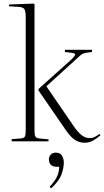

<svg xmlns="http://www.w3.org/2000/svg" viewBox="-20 -786 579 1068"><path d="M45 0V-12L97 -16Q113 -18 118 -26Q123 -34 123 -60V-690Q123 -725 115 -736Q107 -747 80 -748L30 -751L31 -761L166 -766L172 -762V-59Q172 -35 177 -26.5Q182 -18 197 -16L250 -11V0ZM451 8Q423 8 399 -6.5Q375 -21 347 -61L194 -283V-291L376 -454Q390 -467 396.5 -478Q403 -489 380 -492L341 -497V-509H492V-497L457 -492Q440 -490 423.5 -475Q407 -460 393 -447L238 -306L390 -84Q411 -53 432.5 -35.5Q454 -18 476 -18Q496 -18 508.5 -25Q521 -32 533 -41L539 -34Q520 -17 498.5 -4.5Q477 8 451 8ZM264 262 256 253Q288 219 299 192Q310 165 309 142H301Q273 142 262.5 130.5Q252 119 252 100Q252 87 261.5 75Q271 63 290 63Q314 63 324.5 79.5Q335 96 335 118Q335 147 322 184Q309 221 264 262Z"/></svg>

Font: Display Extralight
Style: Regular
Weight: 200
Designer: Latin by Veronika Burian and Jose Scaglione. Greek by Irene Vlachou. Cyrillic by Vera Evstafieva.
Foundry: TypeTogether
Version: Version 3.002